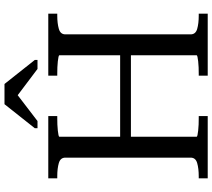

<svg xmlns="http://www.w3.org/2000/svg" viewBox="-65 -880 945 855"><g transform="rotate(-90 407.5 -452.5)"><path d="M194 -390H621V-342H194ZM41 0V-40H50Q85 -40 109 -47Q133 -54 133 -76V-634Q133 -656 109 -663Q85 -670 50 -670H41V-710H318V-670H309Q295 -670 280.5 -669.5Q266 -669 253.5 -667.5Q241 -666 233.5 -664.5Q226 -663 226 -660V-50Q226 -47 233.5 -45.5Q241 -44 253.5 -42.5Q266 -41 280.5 -40.5Q295 -40 309 -40H318V0ZM498 0V-40H507Q520 -40 535 -40.5Q550 -41 562 -42.5Q574 -44 581.5 -45.5Q589 -47 589 -50V-660Q589 -663 581.5 -664.5Q574 -666 562 -667.5Q550 -669 535 -669.5Q520 -670 506 -670H498V-710H774V-670H765Q731 -670 706.5 -663Q682 -656 682 -634V-76Q682 -54 706 -47Q730 -40 765 -40H774V0ZM461 -905H371L264 -770V-758H296L416 -850H406L528 -758H568V-770Z"/></g></svg>

Font: Roboto Serif 72pt
Style: Regular
Weight: 400
Designer: Greg Gazdowicz
Foundry: Commercial Type
Version: Version 1.008